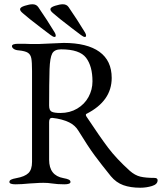

<svg xmlns="http://www.w3.org/2000/svg" viewBox="-20 -858 758 899"><path d="M24 0ZM499 -33Q453 -90 423 -130.5Q393 -171 347 -246Q332 -271 304 -285Q271 -301 225 -306H223Q210 -306 210 -286V-110Q210 -36 277 -24Q294 -21 302 -17Q310 -13 310 -6Q310 5 281 5Q249 5 223 1Q205 -2 183 -2Q165 -2 146.5 -0.5Q128 1 120 1Q80 5 53 5Q24 5 24 -6Q24 -13 32 -17Q40 -21 57 -24Q96 -31 113 -47.5Q130 -64 130 -100V-526Q130 -568 126.5 -585.5Q123 -603 110.5 -611Q98 -619 69 -622Q53 -623 44.5 -629Q36 -635 36 -642Q36 -653 65 -653Q108 -653 121 -652H163Q178 -652 208 -654Q262 -657 278 -657Q388 -657 445.5 -615.5Q503 -574 503 -493Q503 -385 385 -325Q382 -324 382 -320Q382 -317 385 -312Q448 -217 486.5 -166Q525 -115 588 -58Q612 -37 637 -31Q662 -25 703 -25Q718 -25 718 -14Q718 5 691.5 13Q665 21 637 21Q591 21 557.5 9Q524 -3 499 -33ZM413 -477Q413 -548 383 -587.5Q353 -627 266 -627Q235 -627 224.5 -607.5Q214 -588 212 -534Q210 -466 210 -364Q210 -341 222 -335Q234 -329 263 -329Q307 -329 341.5 -349.5Q376 -370 394.5 -404Q413 -438 413 -477ZM241 -691Q241 -698 236 -706Q201 -764 159 -825Q150 -838 132 -838Q118 -838 96 -831Q74 -824 74 -815Q74 -810 77.5 -805.5Q81 -801 87 -796Q109 -776 172 -728L217 -694Q229 -685 235 -685Q241 -685 241 -691ZM383 -691Q383 -698 378 -706Q343 -764 301 -825Q292 -838 274 -838Q260 -838 238 -831Q216 -824 216 -815Q216 -810 219.5 -805.5Q223 -801 229 -796Q251 -776 314 -728L359 -694Q371 -685 377 -685Q383 -685 383 -691Z"/></svg>

Font: EB Garamond
Style: Regular
Weight: 400
Designer: Georg Duffner and Octavio Pardo
Foundry: Georg Duffner
Version: Version 1.000; ttfautohint (v1.6)